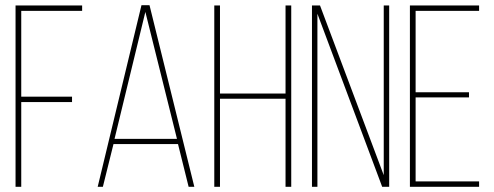

<svg xmlns="http://www.w3.org/2000/svg" viewBox="-20 -721 1907 741"><path d="M62 -348H258V-327H62V0H40V-700H297V-679H62Z M667 -165H418L377 0H357L526 -701H557L730 0H708ZM541 -675 422 -185H663Z M1082 -340H829V0H807V-700H829V-360H1082V-700H1104V0H1082Z M1205 -668V0H1184V-700H1215L1461 -45V-700H1482V0H1455Z M1584 -365H1790V-345H1584V-21H1829V0H1562V-700H1829V-679H1584Z"/></svg>

Font: Bebas Neue Light
Style: Regular
Weight: 300
Designer: Ryoichi Tsunekawa
Foundry: Ryoichi Tsunekawa
Version: Version 1.003;PS 001.003;hotconv 1.0.70;makeotf.lib2.5.58329